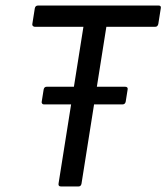

<svg xmlns="http://www.w3.org/2000/svg" viewBox="-20 -675 602 695"><path d="M139 -297Q135 -297 132.5 -300Q130 -303 131 -307L138 -351Q140 -361 149 -361H433Q438 -361 440.5 -358.5Q443 -356 442 -351L435 -307Q433 -297 423 -297H320H238ZM201 0Q190 0 192 -11L282 -578H106Q102 -578 99 -581Q96 -584 97 -588L106 -645Q108 -655 118 -655H554Q559 -655 561 -652.5Q563 -650 562 -645L553 -588Q552 -584 549.5 -581Q547 -578 542 -578H365L275 -10Q273 0 264 0Z"/></svg>

Font: Sofia Sans Hairline
Style: Italic
Weight: 1
Italic angle: -9°
Designer: Botio Nikoltchev, Ani Petrova
Foundry: lettersoup
Version: Version 4.102